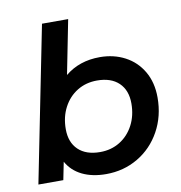

<svg xmlns="http://www.w3.org/2000/svg" viewBox="-83 -819 852 903"><g transform="rotate(-10 343.0 -367.5)"><path d="M652 -306Q652 -217 612.5 -145.5Q573 -74 504.5 -33.5Q436 7 352 7Q286 7 238 -16.5Q190 -40 165 -85L148 0H29L177 -742H302L251 -484Q319 -540 417 -540Q483 -540 536.5 -512Q590 -484 621 -431Q652 -378 652 -306ZM526 -300Q526 -363 489 -398.5Q452 -434 385 -434Q332 -434 290.5 -408.5Q249 -383 225 -337.5Q201 -292 201 -234Q201 -171 238 -135.5Q275 -100 342 -100Q395 -100 436.5 -125.5Q478 -151 502 -196.5Q526 -242 526 -300Z"/></g></svg>

Font: Montserrat Alternates SemiBold
Style: Italic
Weight: 600
Italic angle: -11.3°
Designer: Julieta Ulanovsky
Foundry: Julieta Ulanovsky
Version: Version 7.200